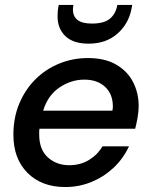

<svg xmlns="http://www.w3.org/2000/svg" viewBox="-20 -742 602 774"><path d="M243 12Q148 12 91 -45Q34 -102 34 -199Q34 -268 58 -325Q82 -382 123.5 -423Q165 -464 219.5 -486Q274 -508 334 -508Q403 -508 448.5 -481.5Q494 -455 516.5 -411Q539 -367 539 -315Q539 -293 534.5 -267.5Q530 -242 525 -223H139Q138 -217 138 -211.5Q138 -206 138 -200Q138 -139 173 -107.5Q208 -76 259 -76Q304 -76 338.5 -97Q373 -118 393 -152H500Q476 -101 436.5 -64.5Q397 -28 347.5 -8Q298 12 243 12ZM154 -296H433Q434 -301 434.5 -305Q435 -309 435 -312Q435 -363 403.5 -392Q372 -421 320 -421Q267 -421 220 -389.5Q173 -358 154 -296ZM337 -566Q275 -566 243.5 -596.5Q212 -627 212 -676Q212 -689 213 -699Q214 -709 217 -722H276Q275 -717 274.5 -712.5Q274 -708 274 -703Q274 -677 292 -662Q310 -647 351 -647Q400 -647 423.5 -667Q447 -687 453 -722H513L510 -706Q498 -645 452.5 -605.5Q407 -566 337 -566Z"/></svg>

Font: Rethink Sans Medium
Style: Italic
Weight: 500
Italic angle: -10°
Designer: The Rethink Sans project authors (Hans Thiessen). DM Sans designed by Colophon Foundry.
Foundry: Rethink Communications LLC
Version: Version 1.001